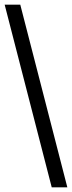

<svg xmlns="http://www.w3.org/2000/svg" viewBox="-20 -755 309 824"><path d="M269 49H202L0 -735H67Z"/></svg>

Font: Archivo Condensed
Style: Regular
Weight: 400
Width: 3
Designer: Hector Gatti
Foundry: Omnibus-Type
Version: Version 2.001; ttfautohint (v1.8.3)